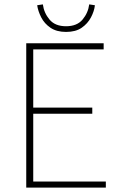

<svg xmlns="http://www.w3.org/2000/svg" viewBox="-20 -858 550 878"><path d="M100 0V-660H454V-632H132V-366H402V-338H132V-28H464V0ZM282 -712Q239 -712 211 -731Q183 -750 168.5 -778.5Q154 -807 150 -834L176 -838Q181 -799 206.5 -768.5Q232 -738 282 -738Q332 -738 357.5 -768.5Q383 -799 388 -838L414 -834Q411 -807 396 -778.5Q381 -750 353.5 -731Q326 -712 282 -712Z"/></svg>

Font: Assistant ExtraLight
Style: Regular
Weight: 200
Designer: Hebrew By Ben Nathan, Latin by Paul Hunt
Version: Version 3.000